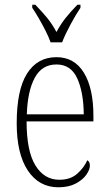

<svg xmlns="http://www.w3.org/2000/svg" viewBox="-20 -786 463 816"><path d="M228 10Q146 10 98.5 -61Q51 -132 51 -262Q51 -404 95 -473.5Q139 -543 220 -543Q296 -543 336.5 -477Q377 -411 377 -294V-270H93Q93 -144 130.5 -83Q168 -22 232 -22Q279 -22 308 -47.5Q337 -73 351 -105Q362 -99 362 -82Q362 -65 347 -43.5Q332 -22 302 -6Q272 10 228 10ZM336 -300Q335 -395 308 -453.5Q281 -512 220 -512Q158 -512 127.5 -455Q97 -398 94 -300ZM195 -606Q187 -629 173.5 -655.5Q160 -682 145 -708Q130 -734 117 -753V-766H130Q159 -736 180 -710.5Q201 -685 220 -650Q239 -685 259.5 -710.5Q280 -736 309 -766H322V-753Q303 -725 280 -682.5Q257 -640 244 -606Z"/></svg>

Font: Noto Serif Bengali Condensed ExtraLight
Style: Regular
Weight: 200
Width: 3
Designer: Juan Bruce, Universal Thirst, Indian Type Foundry and the Monotype Design Team.
Foundry: Monotype Imaging Inc.
Version: Version 2.003; ttfautohint (v1.8.4.7-5d5b)